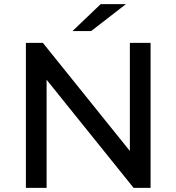

<svg xmlns="http://www.w3.org/2000/svg" viewBox="-20 -907 852 927"><path d="M707 -700V0H625L205 -522V0H105V-700H187L607 -178V-700ZM466 -887H588L420 -757H330Z"/></svg>

Font: APTA Sans Medium
Style: Bold
Weight: 500
Version: Version 7.200